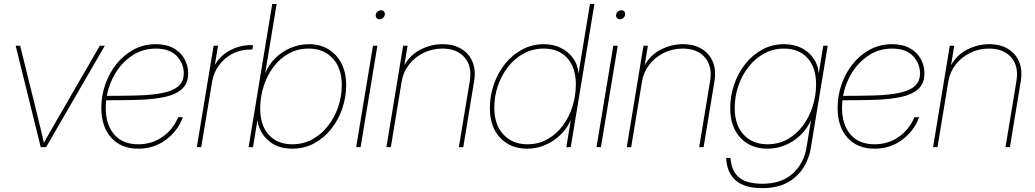

<svg xmlns="http://www.w3.org/2000/svg" viewBox="-20 -748 5262 976"><path d="M187 0 59.6 -515.6H82.5L169.4 -164.1Q178.2 -128.9 186.5 -93.3Q194.8 -57.6 203.1 -22.5Q223.1 -57.6 243.4 -93.3Q263.7 -128.9 284.2 -164.1L487.3 -515.6H512.7L214.4 0Z M682.6 7.8Q595.7 7.8 545.4 -47.9Q495.1 -103.5 495.1 -200.2Q495.1 -261.2 515.1 -318.8Q535.2 -376.5 572 -422.6Q608.9 -468.8 659.7 -496.1Q710.4 -523.4 772 -523.4Q826.7 -523.4 863.3 -502.4Q899.9 -481.4 918.2 -447.8Q936.5 -414.1 936.5 -375.5Q936.5 -324.2 905.5 -295.9Q874.5 -267.6 818.8 -255.4Q763.2 -243.2 688 -240.7Q612.8 -238.3 524.9 -238.3Q522 -238.3 519.5 -238.3Q517.6 -219.2 517.6 -200.2Q517.6 -113.8 560.8 -64.2Q604 -14.6 682.6 -14.6Q752.9 -14.6 806.6 -52.7Q860.4 -90.8 885.7 -152.3H909.7Q884.3 -83 823.7 -37.6Q763.2 7.8 682.6 7.8ZM522.9 -260.7Q611.8 -260.7 683.8 -262.9Q755.9 -265.1 807.4 -275.6Q858.9 -286.1 886.5 -309.6Q914.1 -333 914.1 -375.5Q914.1 -425.3 878.7 -463.1Q843.3 -501 772 -501Q707 -501 655 -467.5Q603 -434.1 568.8 -379.4Q534.7 -324.7 522.9 -260.7Z M980.5 0 1065.9 -515.6H1088.4L1072.3 -419.4H1072.8Q1099.6 -465.3 1149.2 -491.9Q1198.7 -518.6 1254.9 -518.6H1266.6L1262.7 -496.1H1251Q1203.1 -496.1 1162.1 -474.9Q1121.1 -453.6 1093.5 -416.7Q1065.9 -379.9 1058.1 -332L1002.9 0Z M1465.3 7.8Q1391.1 7.8 1343.8 -33.9Q1296.4 -75.7 1289.1 -137.2H1288.6L1266.1 0H1243.7L1363.8 -727.5H1386.2L1328.1 -376H1328.6Q1345.2 -418.5 1378.7 -451.7Q1412.1 -484.9 1456.5 -504.2Q1501 -523.4 1550.3 -523.4Q1606.4 -523.4 1649.2 -497.8Q1691.9 -472.2 1715.8 -425.5Q1739.7 -378.9 1739.7 -315.4Q1739.7 -254.4 1720 -196.5Q1700.2 -138.7 1663.8 -92.5Q1627.4 -46.4 1577.1 -19.3Q1526.9 7.8 1465.3 7.8ZM1465.3 -14.6Q1521.5 -14.6 1567.6 -39.8Q1613.8 -64.9 1647.2 -107.7Q1680.7 -150.4 1699 -204.1Q1717.3 -257.8 1717.3 -314.9Q1717.3 -402.3 1670.9 -451.7Q1624.5 -501 1549.8 -501Q1492.2 -501 1446.3 -475.1Q1400.4 -449.2 1368.4 -405.5Q1336.4 -361.8 1319.6 -307.6Q1302.7 -253.4 1302.7 -196.3Q1302.7 -111.3 1346.2 -63Q1389.6 -14.6 1465.3 -14.6Z M1790.5 0 1876 -515.6H1898.4L1813 0ZM1909.2 -649.9Q1899.9 -649.9 1894.3 -656.7Q1888.7 -663.6 1890.1 -672.9Q1891.6 -682.6 1899.7 -689.2Q1907.7 -695.8 1917 -695.8Q1926.8 -695.8 1932.1 -689.2Q1937.5 -682.6 1936 -672.9Q1934.6 -663.6 1926.8 -656.7Q1918.9 -649.9 1909.2 -649.9Z M2022 -335 1966.8 0H1944.3L2029.3 -515.6H2051.8L2035.6 -416.5Q2065.9 -470.2 2119.1 -496.8Q2172.4 -523.4 2229.5 -523.4Q2286.1 -523.4 2325.4 -499.5Q2364.7 -475.6 2382.1 -433.3Q2399.4 -391.1 2390.1 -335L2335 0H2312.5L2368.2 -336.9Q2380.4 -411.1 2341.6 -456.1Q2302.7 -501 2229 -501Q2177.7 -501 2133.5 -479.5Q2089.4 -458 2059.8 -420.4Q2030.3 -382.8 2022 -335Z M2659.7 7.8Q2574.7 7.8 2522.5 -47.6Q2470.2 -103 2470.2 -198.2Q2470.2 -261.7 2490.7 -320.1Q2511.2 -378.4 2548.1 -424.3Q2585 -470.2 2635.3 -496.8Q2685.5 -523.4 2744.6 -523.4Q2794.4 -523.4 2833 -503.4Q2871.6 -483.4 2894.8 -450Q2918 -416.5 2920.4 -375H2920.9L2979 -727.5H3001.5L2881.3 0H2858.9L2881.3 -136.7H2880.9Q2863.3 -96.2 2829.6 -63.2Q2795.9 -30.3 2752.2 -11.2Q2708.5 7.8 2659.7 7.8ZM2660.2 -14.6Q2717.8 -14.6 2763.4 -40.5Q2809.1 -66.4 2841.3 -109.9Q2873.5 -153.3 2890.4 -207.8Q2907.2 -262.2 2907.2 -319.3Q2907.2 -404.3 2863.8 -452.6Q2820.3 -501 2744.1 -501Q2688 -501 2641.8 -475.8Q2595.7 -450.7 2562.3 -407.7Q2528.8 -364.7 2510.7 -311Q2492.7 -257.3 2492.7 -200.7Q2492.7 -113.8 2539.1 -64.2Q2585.4 -14.6 2660.2 -14.6Z M3012.2 0 3097.7 -515.6H3120.1L3034.7 0ZM3130.9 -649.9Q3121.6 -649.9 3116 -656.7Q3110.4 -663.6 3111.8 -672.9Q3113.3 -682.6 3121.3 -689.2Q3129.4 -695.8 3138.7 -695.8Q3148.4 -695.8 3153.8 -689.2Q3159.2 -682.6 3157.7 -672.9Q3156.2 -663.6 3148.4 -656.7Q3140.6 -649.9 3130.9 -649.9Z M3243.7 -335 3188.5 0H3166L3251 -515.6H3273.4L3257.3 -416.5Q3287.6 -470.2 3340.8 -496.8Q3394 -523.4 3451.2 -523.4Q3507.8 -523.4 3547.1 -499.5Q3586.4 -475.6 3603.8 -433.3Q3621.1 -391.1 3611.8 -335L3556.6 0H3534.2L3589.8 -336.9Q3602.1 -411.1 3563.2 -456.1Q3524.4 -501 3450.7 -501Q3399.4 -501 3355.2 -479.5Q3311 -458 3281.5 -420.4Q3252 -382.8 3243.7 -335Z M3855.5 208.5Q3764.2 208.5 3719.2 168.5Q3674.3 128.4 3671.4 54.7H3693.4Q3697.3 119.6 3735.6 152.8Q3773.9 186 3856 186Q3951.7 186 4009 134.8Q4066.4 83.5 4080.1 0L4102.5 -136.7H4102.1Q4084.5 -96.2 4051.3 -63.2Q4018.1 -30.3 3974.4 -11.2Q3930.7 7.8 3880.9 7.8Q3795.9 7.8 3743.9 -47.6Q3691.9 -103 3691.9 -198.2Q3691.9 -260.3 3711.9 -318.4Q3731.9 -376.5 3768.6 -422.9Q3805.2 -469.2 3855.2 -496.3Q3905.3 -523.4 3965.8 -523.4Q4016.6 -523.4 4054.9 -503.7Q4093.3 -483.9 4116 -450.7Q4138.7 -417.5 4141.6 -376H4142.1L4165 -515.6H4187.5L4102.1 2Q4086.4 96.2 4022.9 152.3Q3959.5 208.5 3855.5 208.5ZM3881.3 -14.6Q3938.5 -14.6 3984.1 -40.5Q4029.8 -66.4 4062 -110.1Q4094.2 -153.8 4111.3 -208Q4128.4 -262.2 4128.4 -319.3Q4128.4 -404.3 4085 -452.6Q4041.5 -501 3965.3 -501Q3910.6 -501 3864.7 -476.1Q3818.8 -451.2 3785.2 -408.2Q3751.5 -365.2 3733.2 -311.3Q3714.8 -257.3 3714.8 -199.2Q3714.8 -112.8 3760 -63.7Q3805.2 -14.6 3881.3 -14.6Z M4425.3 7.8Q4338.4 7.8 4288.1 -47.9Q4237.8 -103.5 4237.8 -200.2Q4237.8 -261.2 4257.8 -318.8Q4277.8 -376.5 4314.7 -422.6Q4351.6 -468.8 4402.3 -496.1Q4453.1 -523.4 4514.6 -523.4Q4569.3 -523.4 4606 -502.4Q4642.6 -481.4 4660.9 -447.8Q4679.2 -414.1 4679.2 -375.5Q4679.2 -324.2 4648.2 -295.9Q4617.2 -267.6 4561.5 -255.4Q4505.9 -243.2 4430.7 -240.7Q4355.5 -238.3 4267.6 -238.3Q4264.6 -238.3 4262.2 -238.3Q4260.3 -219.2 4260.3 -200.2Q4260.3 -113.8 4303.5 -64.2Q4346.7 -14.6 4425.3 -14.6Q4495.6 -14.6 4549.3 -52.7Q4603 -90.8 4628.4 -152.3H4652.3Q4627 -83 4566.4 -37.6Q4505.9 7.8 4425.3 7.8ZM4265.6 -260.7Q4354.5 -260.7 4426.5 -262.9Q4498.5 -265.1 4550 -275.6Q4601.6 -286.1 4629.2 -309.6Q4656.7 -333 4656.7 -375.5Q4656.7 -425.3 4621.3 -463.1Q4585.9 -501 4514.6 -501Q4449.7 -501 4397.7 -467.5Q4345.7 -434.1 4311.5 -379.4Q4277.3 -324.7 4265.6 -260.7Z M4800.8 -335 4745.6 0H4723.1L4808.1 -515.6H4830.6L4814.5 -416.5Q4844.7 -470.2 4897.9 -496.8Q4951.2 -523.4 5008.3 -523.4Q5064.9 -523.4 5104.2 -499.5Q5143.6 -475.6 5160.9 -433.3Q5178.2 -391.1 5168.9 -335L5113.8 0H5091.3L5147 -336.9Q5159.2 -411.1 5120.4 -456.1Q5081.5 -501 5007.8 -501Q4956.5 -501 4912.4 -479.5Q4868.2 -458 4838.6 -420.4Q4809.1 -382.8 4800.8 -335Z"/></svg>

Font: Inter Display Thin
Style: Italic
Weight: 100
Italic angle: -9.39999°
Designer: Rasmus Andersson
Foundry: rsms
Version: Version 4.000;git-a52131595